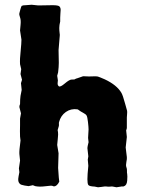

<svg xmlns="http://www.w3.org/2000/svg" viewBox="-20 -793 619 813"><path d="M234.9 -717.8V-702.1Q231 -686.5 231 -674.8Q231 -663.1 232.4 -653.3Q233.9 -643.6 232.9 -640.1L228 -581.1L229 -526.9Q229 -510.3 226.1 -486.8L222.2 -472.2L225.1 -453.1Q225.1 -451.2 224.1 -441.9Q223.1 -432.6 229 -427.7Q234.9 -422.9 254.4 -439.5Q273.9 -456.1 283.2 -456.1Q293 -456.1 294.9 -456.5Q296.9 -457 299.8 -459Q302.7 -460.9 305.2 -460.9L332 -470.2L356.9 -469.2Q387.7 -470.7 394.5 -468.8Q401.4 -466.8 423.8 -457Q474.6 -433.1 494.1 -399.9Q500 -390.1 509.8 -354L518.1 -324.2Q519 -319.3 518.1 -309.6Q517.1 -299.8 517.1 -295.9V-252Q517.1 -247.1 514.2 -241.2L517.1 -212.9L512.2 -168.5L517.1 -127.9Q518.1 -121.1 515.1 -106.9Q512.2 -92.8 515.1 -85.4Q518.1 -77.6 517.6 -69.8Q517.1 -62.5 518.6 -55.7Q520 -48.8 518.6 -28.3Q517.1 -7.8 503.9 -3.9Q502 -2.9 498 -3.4Q494.1 -3.9 492.2 -2.9L473.1 0L458 -2.9Q455.1 -3.9 447.3 -2.9Q439.5 -2 434.1 -2.9Q427.7 -3.9 422.9 -3.4Q418 -2.9 409.2 -1.5Q400.4 0 395 0L380.9 -2.9Q357.9 -3.9 354 -9.8Q350.1 -15.6 350.1 -34.2Q350.1 -52.2 354 -90.8L352.1 -112.8Q351.1 -116.2 352.5 -122.1Q354 -127.9 354 -130.9L350.1 -166Q350.1 -171.4 355 -190.9L353 -209L355 -245.1Q355 -254.9 352.5 -276.4Q350.1 -297.9 346.7 -303.7Q343.3 -309.6 332 -315.4Q320.8 -321.3 315.9 -325.2Q311 -329.1 308.1 -330.1Q280.3 -334 258.8 -318.8Q237.3 -303.7 230 -275.9Q229 -272.9 229.5 -267.6Q230 -262.2 229 -258.8L224.1 -242.2Q224.1 -239.3 225.6 -233.4Q227.1 -227.5 224.6 -204.1Q222.2 -180.2 222.2 -179.2L228 -144L226.1 -82L229 -41Q231 -24.9 231 -23.9Q221.2 -3.9 208.5 -3.9Q206.1 -3.9 202.1 -5.9Q198.2 -7.8 172.4 -4.4Q146.5 -1 128.9 -4.9L119.1 -8.8L101.1 -4.9Q100.1 -4.9 84.5 -7.3Q68.8 -9.8 64 -14.6Q59.1 -19.5 57.6 -26.4Q56.2 -33.7 58.6 -45.9Q61 -58.1 62 -64L60.1 -80.1L64.9 -112.8L62 -141.1Q61 -154.3 66.9 -198.2L64.9 -214.8Q64 -235.8 64.9 -263.2V-291L68.8 -313L62 -339.8Q62 -346.2 64.9 -352.1Q64.9 -373.5 66.9 -387.2L71.8 -412.1L68.8 -440.9L73.2 -455.1L66.9 -479.5L69.8 -500L64.9 -521Q63.5 -542 67.4 -576.2Q70.8 -610.8 70.8 -625L64.9 -664.1Q64.9 -670.4 66.9 -686Q69.3 -707.5 64.9 -719.2Q60.5 -731.4 62 -736.8L65.9 -752Q69.8 -766.1 71.8 -768.1Q76.7 -771 88.9 -771L113.8 -772.9L142.1 -770L202.1 -771Q227.1 -771 231.9 -765.6Q236.8 -760.3 236.8 -751L235.8 -735.8Q234.9 -730 234.9 -717.8Z"/></svg>

Font: AntiqueNobleBold
Style: Bold
Weight: 700
Version: Version 001.000